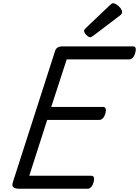

<svg xmlns="http://www.w3.org/2000/svg" viewBox="-20 -1160 855 1180"><path d="M98 0Q73 0 62.5 -9Q52 -18 59 -40L319 -848Q323 -861 334.5 -868Q346 -875 366 -875H798Q809 -875 813 -865.5Q817 -856 811 -835Q806 -816 796 -805.5Q786 -795 775 -795H390L295 -503H614Q625 -503 629 -493Q633 -483 628 -463Q622 -443 612 -433Q602 -423 591 -423H270L160 -80H541Q552 -80 556.5 -70.5Q561 -61 555 -40Q550 -21 540 -10.5Q530 0 519 0ZM535 -931Q525 -931 511 -945Q497 -959 497 -969Q497 -973 498 -976.5Q499 -980 506 -986L656 -1129Q662 -1134 665.5 -1137Q669 -1140 675 -1140Q685 -1140 698 -1131Q711 -1122 720.5 -1110Q730 -1098 730 -1088Q730 -1081 728 -1076Q726 -1071 715 -1063L554 -941Q548 -937 543.5 -934Q539 -931 535 -931Z"/></svg>

Font: Playwrite DK Loopet
Style: Regular
Weight: 400
Designer: Veronika Burian, José Scaglione
Foundry: TypeTogether
Version: Version 1.002